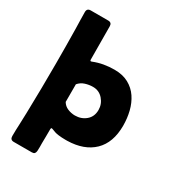

<svg xmlns="http://www.w3.org/2000/svg" viewBox="-212 -842 1027 1137"><g transform="rotate(30 301.0 -274.0)"><path d="M576.7 -229.5Q576.7 -113.3 512.5 -51Q448.2 11.2 333.5 13.7H321.3Q295.9 13.7 272.7 10.7Q249.5 7.8 225.6 -2.9Q220.7 -4.9 218.8 -4.9Q214.8 -4.9 213.9 -1.7Q212.9 1.5 212.9 4.4Q212.9 28.3 212.6 52.2Q212.4 76.2 211.9 100.6Q211.9 113.3 212.2 127Q212.4 140.6 211.4 153.3Q210.4 165.5 205.1 171.6Q199.7 177.7 186.5 177.7H63.5Q38.6 177.7 38.6 151.9Q38.6 111.3 40.8 70.8Q43 30.3 43.5 -9.8Q47.9 -179.2 47.9 -348.6Q47.9 -408.2 47.4 -467.5Q46.9 -526.9 45.9 -585.9Q45.4 -614.3 44.4 -642.3Q43.5 -670.4 43.5 -698.7Q43.5 -724.6 68.8 -724.6H188.5Q213.4 -724.6 213.4 -699.7L214.8 -472.7Q214.8 -463.9 220.7 -463.9Q222.2 -463.9 223.4 -464.4Q224.6 -464.8 226.1 -465.3Q260.3 -479 295.4 -485.1Q330.6 -491.2 367.2 -491.2Q423.8 -491.2 463.9 -469.2Q503.9 -447.3 528.8 -410.2Q553.7 -373 565.2 -326.2Q576.7 -279.3 576.7 -229.5ZM298.3 -138.7Q341.8 -138.7 372.8 -165Q403.8 -191.4 403.8 -236.8Q403.8 -277.3 376.7 -308.3Q349.6 -339.4 307.6 -339.4Q281.2 -339.4 255.1 -331.1Q229 -322.8 211.4 -301.8V-181.2Q224.6 -158.7 249 -148.7Q273.4 -138.7 298.3 -138.7Z"/></g></svg>

Font: Belanosima SemiBold
Style: Regular
Weight: 600
Designer: The DocRepair Project, Santiago Orozco
Foundry: Google
Version: Version 2.000